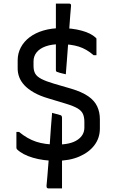

<svg xmlns="http://www.w3.org/2000/svg" viewBox="-20 -874 640 1065"><path d="M291 18Q221 18 163 1Q105 -16 74 -46Q73 -48 72 -50Q71 -52 71 -55Q71 -73 71 -97Q71 -121 71 -142H86Q132 -104 180.5 -88Q229 -72 295 -72Q371 -72 409.5 -98Q448 -124 448 -166V-198Q448 -224 440 -242Q432 -260 410 -273Q388 -286 345 -299L249 -328Q201 -342 168 -361Q135 -380 115.5 -401Q96 -422 87 -445.5Q78 -469 78 -494V-539Q78 -578 95.5 -611Q113 -644 145 -668Q177 -692 221.5 -705Q266 -718 320 -718Q381 -718 433 -704Q485 -690 512 -664Q514 -663 514.5 -660.5Q515 -658 515 -656Q515 -635 515 -610.5Q515 -586 515 -568H499Q460 -602 417 -615.5Q374 -629 315 -629Q267 -629 233.5 -617Q200 -605 183 -583.5Q166 -562 166 -534V-508Q166 -482 175.5 -465.5Q185 -449 210 -436Q235 -423 279 -410L375 -382Q435 -364 469.5 -340Q504 -316 519 -284Q534 -252 534 -212V-161Q534 -109 504 -69Q474 -29 419.5 -5.5Q365 18 291 18ZM345 -462Q333 -465 320 -468Q307 -471 301 -474Q295 -474 292.5 -477.5Q290 -481 290 -486Q290 -516 290 -549Q290 -582 290 -614.5Q290 -647 290 -675Q290 -703 290 -723Q290 -734 290 -751.5Q290 -769 290 -788.5Q290 -808 290 -825.5Q290 -843 290 -854Q305 -854 316 -854Q327 -854 338 -854Q349 -854 364 -854Q369 -854 372 -851Q375 -848 374 -841Q372 -821 369.5 -787.5Q367 -754 364 -712Q361 -670 357.5 -625Q354 -580 351 -538Q348 -496 345 -462ZM269 -248Q280 -245 293 -241.5Q306 -238 313 -236Q319 -235 321.5 -231Q324 -227 324 -220Q324 -206 324 -183Q324 -160 324 -133Q324 -106 324 -79Q324 -52 324 -29Q324 -6 324 8Q324 18 324 41.5Q324 65 324 91Q324 117 324 139.5Q324 162 324 171Q310 171 298 171Q286 171 274 171Q262 171 248 171Q245 171 242.5 169.5Q240 168 239 165Q238 162 238 157Q240 137 243 101Q246 65 249.5 19.5Q253 -26 256 -74.5Q259 -123 262.5 -168Q266 -213 269 -248Z"/></svg>

Font: Recursive
Style: Regular
Weight: 400
Version: Version 1.085